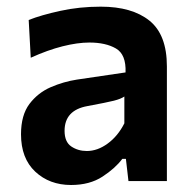

<svg xmlns="http://www.w3.org/2000/svg" viewBox="-20 -530 560 562"><path d="M188 11.5Q125 11.5 83.2 -27.5Q41.5 -66.5 41.5 -137Q41.5 -193 66.2 -225.8Q91 -258.5 128.5 -274.8Q166 -291 205 -297L347.5 -318Q349.5 -370.5 319.5 -388Q289.5 -405.5 241.5 -405.5Q207 -405.5 163.2 -394.5Q119.5 -383.5 70 -361L64 -471.5Q100.5 -486 156.5 -498.2Q212.5 -510.5 275 -510.5Q366.5 -510.5 417.5 -469.5Q468.5 -428.5 468.5 -335.5V0H356L348.5 -65H338Q317.5 -37.5 280 -13Q242.5 11.5 188 11.5ZM234 -88Q265.5 -88 295.2 -109.8Q325 -131.5 344 -169V-247.5Q334 -240.5 313.2 -235.2Q292.5 -230 236 -219.5Q169 -207.5 169 -147Q169 -114.5 188.8 -101.2Q208.5 -88 234 -88Z"/></svg>

Font: Commissioner SemiBold
Style: Regular
Weight: 600
Designer: Kostas Bartsokas
Foundry: Kostas Bartsokas
Version: Version 1.000; ttfautohint (v1.8.3)